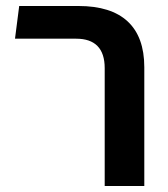

<svg xmlns="http://www.w3.org/2000/svg" viewBox="-20 -620 559 640"><path d="M329 0H461V-396C461 -531 386 -600 242 -600H44L30 -491H234C296 -491 329 -459 329 -393Z"/></svg>

Font: Noto Sans Hebrew ExtraCondensed SemiBold
Style: Regular
Weight: 600
Width: 2
Designer: Ben Nathan
Foundry: Google LLC
Version: Version 3.001